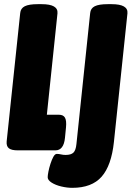

<svg xmlns="http://www.w3.org/2000/svg" viewBox="-20 -722 632 922"><path d="M327 180Q302 180 274.5 173.5Q247 167 228 155Q209 143 209 129Q209 120 212.5 102Q216 84 222.5 64Q229 44 236.5 30.5Q244 17 253 17Q263 17 273 19.5Q283 22 295 22Q321 22 332.5 11Q344 0 347 -30L413 -659Q415 -682 435 -692Q455 -702 497 -702H516Q596 -702 592 -658L527 -40Q515 73 468 126.5Q421 180 327 180ZM65 0Q35 0 22.5 -10Q10 -20 12 -43L77 -659Q79 -682 99 -692Q119 -702 161 -702H180Q260 -702 256 -658L205 -171H263Q284 -171 292 -157Q300 -143 297 -111L292 -60Q286 0 246 0Z"/></svg>

Font: Asap Condensed Condensed Black
Style: Italic
Weight: 900
Width: 3
Italic angle: -6°
Designer: Pablo Cosgaya
Foundry: Omnibus-Type
Version: Version 3.001; ttfautohint (v1.8.4.7-5d5b)